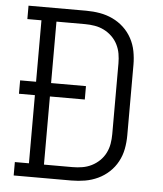

<svg xmlns="http://www.w3.org/2000/svg" viewBox="-53 -781 705 828"><g transform="rotate(5 300.0 -367.5)"><path d="M37 0V-58H98V-353H29V-411H98V-677H37V-735H287Q317 -735 346 -730Q375 -725 401.5 -712.5Q428 -700 449.5 -680Q471 -660 485 -634Q499 -608 504.5 -579Q510 -550 510 -521V-215Q510 -185 504.5 -156Q499 -127 485 -101Q471 -75 449.5 -55Q428 -35 401.5 -22.5Q375 -10 346 -5Q317 0 287 0ZM287 -58Q308 -58 329 -61.5Q350 -65 369 -74.5Q388 -84 403.5 -99Q419 -114 428.5 -133Q438 -152 441.5 -172.5Q445 -193 445 -215V-521Q445 -542 441.5 -562.5Q438 -583 428.5 -602Q419 -621 403.5 -636Q388 -651 369 -660.5Q350 -670 329 -673.5Q308 -677 287 -677H163V-411H314V-353H163V-58Z"/></g></svg>

Font: Iosevka Curly Slab LtEx
Style: Regular
Weight: 300
Width: 7
Monospace: yes
Designer: Belleve Invis
Foundry: Belleve Invis
Version: Version 11.1.0; ttfautohint (v1.8.3)